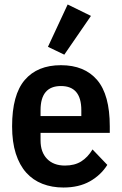

<svg xmlns="http://www.w3.org/2000/svg" viewBox="-20 -825 545 857"><path d="M263 12Q212 12 169.5 -4.5Q127 -21 97 -54.5Q67 -88 50.5 -139.5Q34 -191 34 -261Q34 -402 90.5 -468Q147 -534 252 -534Q357 -534 413.5 -468Q470 -402 470 -261V-232H161V-198Q161 -146 190 -116Q219 -86 270 -86Q313 -86 342.5 -104.5Q372 -123 393 -158L459 -89Q430 -43 381 -15.5Q332 12 263 12ZM252 -441Q161 -441 161 -333V-307H343V-333Q343 -441 252 -441ZM267 -581 194 -616 282 -805 386 -754Z"/></svg>

Font: IBM Plex Sans Cond SmBld
Style: Regular
Weight: 600
Width: 3
Designer: Mike Abbink, Paul van der Laan, Pieter van Rosmalen
Foundry: Bold Monday
Version: Version 1.3